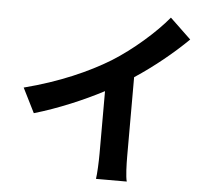

<svg xmlns="http://www.w3.org/2000/svg" viewBox="-57 -875 1114 982"><g transform="rotate(5 500.0 -383.5)"><path d="M62 -389 125 -263C248 -299 375 -353 478 -407V-87C478 -43 475 20 471 44H629C622 19 620 -43 620 -87V-491C717 -555 813 -633 889 -708L781 -811C716 -732 602 -632 499 -568C388 -500 241 -435 62 -389Z"/></g></svg>

Font: Noto Sans HK
Style: Bold
Weight: 700
Designer: Ryoko NISHIZUKA 西塚涼子 (kana, bopomofo & ideographs); Paul D. Hunt (Latin, Greek & Cyrillic); Sandoll Communications 산돌커뮤니
Foundry: Adobe
Version: Version 2.002;hotconv 1.0.116;makeotfexe 2.5.65601